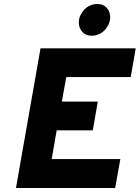

<svg xmlns="http://www.w3.org/2000/svg" viewBox="-20 -942 700 962"><path d="M439 -763Q410 -763 392.5 -782Q375 -801 375 -829Q375 -849 383 -865.5Q391 -882 403.5 -895Q416 -908 433 -915Q450 -922 468 -922Q497 -922 514.5 -903Q532 -884 532 -856Q532 -837 524 -820Q516 -803 503.5 -790Q491 -777 474 -770Q457 -763 439 -763ZM183 -700H660L635 -556H312L290 -433H470L445 -289H264L239 -145H583L557 0H60Z"/></svg>

Font: Overpass Heavy
Style: Italic
Weight: 900
Italic angle: -10°
Designer: Delve Withrington, Dave Bailey
Foundry: Delve Fonts
Version: Version 3.000;DELV;Overpass